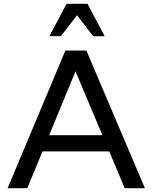

<svg xmlns="http://www.w3.org/2000/svg" viewBox="-20 -987 800 1007"><path d="M376 -613 517 -278H238ZM634 0H740L433 -722H323L20 0H123L203 -193H553ZM299 -797 384 -907 469 -797H529L439 -967H329L239 -797Z"/></svg>

Font: Perun
Style: Regular
Weight: 400
Foundry: Copyright (c) Stefan Peev, Context Ltd, 2016
Version: Version 1.089